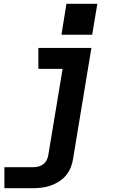

<svg xmlns="http://www.w3.org/2000/svg" viewBox="-20 -771 640 1006"><path d="M3 215V105H155Q168 105 181.5 101.5Q195 98 206.5 89.5Q218 81 224.5 68Q231 55 233 42L308 -410H181V-520H459L363 60Q360 83 351 105.5Q342 128 326.5 147Q311 166 290 179.5Q269 193 246.5 201Q224 209 200.5 212Q177 215 155 215ZM302 -589 328 -751H490L463 -589Z"/></svg>

Font: Iosevka SS04 XBd Ex Obl
Style: Regular
Weight: 800
Width: 7
Italic angle: -9°
Monospace: yes
Designer: Belleve Invis
Foundry: Belleve Invis
Version: Version 19.0.0; ttfautohint (v1.8.4)